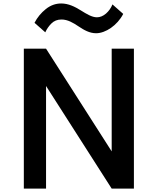

<svg xmlns="http://www.w3.org/2000/svg" viewBox="-20 -1112 930 1132"><path d="M546.5 -916C602 -916 671.5 -962 706.5 -1030L643 -1086C634.5 -1064.5 621.5 -1046.5 605 -1032C588 -1017.5 570 -1010 551.5 -1010C522 -1010 490.5 -1029.5 456 -1051C421.5 -1072.5 383.5 -1091.5 341 -1091.5C307.5 -1091.5 277.5 -1080.5 250 -1058.5C222.5 -1036.5 200 -1009.5 183.5 -977.5L247 -921.5C255.5 -940.5 267.5 -958 283 -973.5C298.5 -989 318 -997 342.5 -997C379 -997 411 -978 443 -956.5C475 -935 508 -916 546.5 -916ZM251.5 0V-605L638.5 0H769.5V-825H638.5V-219.5L251.5 -825H120.5V0Z"/></svg>

Font: Spartan SemiBold
Style: Regular
Weight: 600
Designer: Matt Bailey, Mirko Velimirovic
Foundry: Matt Bailey
Version: Version 1.003